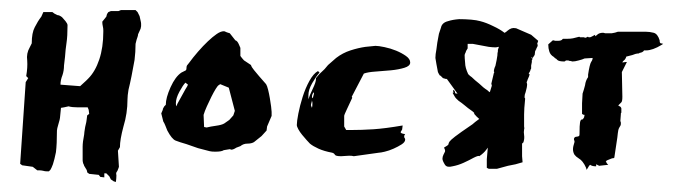

<svg xmlns="http://www.w3.org/2000/svg" viewBox="-20 -325 1336 381"><path d="M187 19H191L194 22L197 25L200 31L206 35L210 36Q211 28 211 23Q210 19 211 17L213 14Q214 11 215 9L216 6Q216 2 215 -10Q214 -22 214 -26L218 -33Q218 -48 225 -74Q233 -100 233 -128Q233 -135 235 -147Q238 -159 241 -174Q244 -189 247 -206Q249 -222 249 -238L251 -246L253 -252Q254 -255 254 -257L259 -268Q260 -272 260 -273V-278Q260 -280 259 -284L257 -293Q255 -297 253 -301L249 -305H220L215 -303H200L195 -301Q192 -297 192 -296L191 -292L183 -282Q183 -277 184 -273Q185 -269 185 -265V-262Q185 -231 177 -207Q169 -183 155 -169L151 -165L139 -154L100 -157Q100 -166 104 -176Q107 -185 107 -195L109 -212Q110 -227 112 -240Q114 -253 114 -275Q114 -278 110 -283Q106 -288 103 -291L100 -293Q97 -295 94 -295Q92 -296 88 -298L84 -301H70Q66 -301 66 -301L62 -292Q55 -283 49 -271Q43 -260 43 -239L39 -231Q32 -219 34 -205Q35 -191 32 -174L36 -170L31 -162L20 0L24 3L45 6L54 13H58Q62 13 66 14Q69 15 73 15H77Q78 14 80 12Q82 9 85 1Q88 -8 91 -23Q93 -39 93 -66Q93 -69 96 -79Q99 -89 99 -91L101 -111L107 -112Q115 -114 116 -114Q123 -112 134 -112Q145 -112 154 -112L156 -107Q157 -100 157 -99L153 -96L152 -88Q152 -85 149 -73Q147 -61 147 -58Q144 -43 144 -34V-7Q144 -5 145 -1Q147 3 147 4L150 9Q153 13 153 17L157 20L176 22L179 26L187 27Z M303 -107Q303 -109 304 -110.5Q305 -112 306 -114L309 -117Q309 -131 318.5 -152Q328 -173 340 -181L348 -185Q350 -186 350 -189.5Q350 -193 351 -195L355 -200Q363 -211 373 -222.5Q383 -234 392.5 -243Q402 -252 410 -257.5Q418 -263 424 -263Q426 -263 427.5 -262Q429 -261 436 -259L447 -245Q451 -244 454 -237L457 -230V-214L460 -210Q462 -208 463 -206.5Q464 -205 466 -204L478 -196Q479 -192 484 -186Q489 -180 494 -174L508 -158Q510 -155 512 -147Q514 -139 515.5 -130Q517 -121 518 -113.5Q519 -106 519 -103V-95L510 -74L509 -66L499 -55L484 -43Q479 -40 471 -40Q463 -40 457 -35L449 -32Q443 -28 439 -28Q438 -28 437.5 -28.5Q437 -29 436 -29L424 -27Q420 -24 407 -24Q400 -24 396 -25L373 -31L350 -39Q336 -43 328.5 -46Q321 -49 312 -66Q310 -71 308 -76Q306 -81 304 -84L300 -100ZM385 -73 390 -72Q398 -74 409 -75.5Q420 -77 425 -80L435 -87L443 -96L446 -105L434 -151L417 -158L414 -156Q412 -155 408 -148.5Q404 -142 399.5 -133Q395 -124 390.5 -114Q386 -104 384 -97ZM348 -161Q343 -156 336 -143Q329 -130 329 -120Q329 -116 330 -114L332 -119L348 -148Q352 -154 353 -157Z M569 -77Q569 -84 572 -99.5Q575 -115 580.5 -132.5Q586 -150 594 -164.5Q602 -179 611 -184L614 -181Q607 -173 599.5 -160Q592 -147 592 -136V-128Q594 -135 600.5 -148.5Q607 -162 607 -168V-170Q615 -180 619 -183Q623 -186 631 -196L647 -210Q660 -220 675.5 -225Q691 -230 705 -232L725 -234Q731 -234 743 -231.5Q755 -229 766 -224.5Q777 -220 785.5 -214Q794 -208 794 -201Q794 -194 782.5 -190.5Q771 -187 756 -185.5Q741 -184 725.5 -183Q710 -182 702 -179L678 -133L679 -131Q674 -120 668.5 -108.5Q663 -97 663 -95V-74L667 -67H676Q698 -67 721 -68.5Q744 -70 779 -76L778 -68L775 -63Q775 -61 778.5 -60Q782 -59 784 -59Q782 -57 782 -54Q782 -52 783 -51Q784 -50 784 -48Q784 -43 777 -38.5Q770 -34 761 -30Q752 -26 743.5 -24Q735 -22 732 -22L682 -15Q679 -16 673 -16Q668 -16 664.5 -15.5Q661 -15 657 -15Q646 -15 644.5 -18Q643 -21 639 -22Q623 -25 612 -30Q601 -35 595 -40Q593 -42 588.5 -47Q584 -52 579.5 -57.5Q575 -63 572 -68.5Q569 -74 569 -77ZM599 -126Q599 -124 598 -121Q597 -118 597 -116L599 -111Q600 -113 600 -121ZM601 -130Q601 -132 602 -135Q603 -138 603 -140V-142Q599 -139 599 -132Z M968 -226Q968 -225 968 -223Q967 -220 967 -215Q966 -207 963 -194L962 -192L961 -189Q960 -186 960 -183L961 -182L960 -180L955 -159L956 -155L952 -142Q950 -143 947 -146Q939 -151 931 -159Q922 -166 916 -172Q913 -174 911 -176L910 -177L909 -178Q903 -191 903 -200Q902 -210 902 -216L903 -219L904 -221L905 -224L908 -229V-230Q908 -231 908 -235V-238Q912 -238 918 -238L934 -235L950 -232Q958 -231 964 -231Q965 -231 969 -232H970ZM1048 -244 1034 -256 1004 -269H1003Q995 -271 987 -264Q985 -262 983 -261L982 -260H981Q972 -267 959 -273Q945 -280 933 -283Q926 -285 915 -286Q903 -287 891 -287Q878 -286 869 -283Q857 -280 855 -270L853 -264L851 -258Q847 -238 846 -227Q844 -217 844 -210Q845 -204 846 -198Q847 -193 849 -182L850 -180L851 -178L853 -175H854L859 -170L866 -168L867 -169V-168L888 -139L883 -140V-142Q882 -146 880 -146H879Q879 -144 880 -141H878L882 -134Q884 -130 890 -125Q896 -121 902 -116Q909 -110 915 -106Q918 -104 920 -102L921 -101V-100V-99Q926 -93 931 -89L923 -83Q916 -77 917 -78Q892 -61 883 -54Q874 -47 872 -44Q870 -41 870 -39Q870 -37 861 -32Q864 -27 863 -24L860 -18Q858 -14 858 -10Q858 -6 863 2Q867 8 878 5Q889 3 900 -2Q911 -7 920 -12Q930 -17 931 -15Q940 -21 945 -28L948 -32L946 -9V8Q948 9 950 10H954H960H966L977 7L988 4L1003 1Q1011 -1 1017 -3L1016 -15Q1016 -25 1016 -32Q1016 -35 1016 -38V-40L1019 -43V-44Q1021 -50 1020 -57Q1019 -63 1020 -68Q1021 -70 1020 -74V-76Q1020 -78 1020 -81Q1020 -87 1020 -98Q1020 -109 1022 -128V-129V-130L1021 -131V-134Q1021 -137 1023 -142Q1026 -152 1026 -158L1025 -162L1026 -164L1027 -167L1030 -174L1031 -178H1029Q1030 -181 1032 -184Q1033 -188 1034 -189V-195L1035 -200Q1036 -203 1035 -204L1037 -209L1034 -210V-211L1037 -210L1041 -216L1042 -224L1043 -225V-226L1044 -227Q1044 -228 1045 -230Q1047 -233 1047 -235V-236L1046 -238ZM968 -223Q967 -220 967 -215Q966 -207 963 -194L962 -192L961 -189Q960 -186 960 -183L961 -182L960 -180L955 -159L956 -155L952 -142Q950 -143 947 -146Q939 -151 931 -159Q922 -166 916 -172Q913 -174 911 -176L910 -177L909 -178Q903 -191 903 -200Q902 -210 902 -216L903 -219L904 -221L905 -224L908 -229V-230Q908 -231 908 -235V-238Q912 -238 918 -238L934 -235L950 -232Q958 -231 964 -231Q965 -231 969 -232H970L968 -226Q968 -225 968 -223ZM1034 -256 1004 -269H1003Q995 -271 987 -264Q985 -262 983 -261L982 -260H981Q972 -267 959 -273Q945 -280 933 -283Q926 -285 915 -286Q903 -287 891 -287Q878 -286 869 -283Q857 -280 855 -270L853 -264L851 -258Q847 -238 846 -227Q844 -217 844 -210Q845 -204 846 -198Q847 -193 849 -182L850 -180L851 -178L853 -175H854L859 -170L866 -168L867 -169V-168L888 -139L883 -140V-142Q882 -146 880 -146H879Q879 -144 880 -141H878L882 -134Q884 -130 890 -125Q896 -121 902 -116Q909 -110 915 -106Q918 -104 920 -102L921 -101V-100V-99Q926 -93 931 -89L923 -83Q916 -77 917 -78Q892 -61 883 -54Q874 -47 872 -44Q870 -41 870 -39Q870 -37 861 -32Q864 -27 863 -24L860 -18Q858 -14 858 -10Q858 -6 863 2Q867 8 878 5Q889 3 900 -2Q911 -7 920 -12Q930 -17 931 -15Q940 -21 945 -28L948 -32L946 -9V8Q948 9 950 10H954H960H966L977 7L988 4L1003 1Q1011 -1 1017 -3L1016 -15Q1016 -25 1016 -32Q1016 -35 1016 -38V-40L1019 -43V-44Q1021 -50 1020 -57Q1019 -63 1020 -68Q1021 -70 1020 -74V-76Q1020 -78 1020 -81Q1020 -87 1020 -98Q1020 -109 1022 -128V-129V-130L1021 -131V-134Q1021 -137 1023 -142Q1026 -152 1026 -158L1025 -162L1026 -164L1027 -167L1030 -174L1031 -178H1029Q1030 -181 1032 -184Q1033 -188 1034 -189V-195L1035 -200Q1036 -203 1035 -204L1037 -209L1034 -210V-211L1037 -210L1041 -216L1042 -224L1043 -225V-226L1044 -227Q1044 -228 1045 -230Q1047 -233 1047 -235V-236L1046 -238L1048 -244Z M1292 -239H1291L1290 -240Q1289 -241 1289 -244V-245Q1285 -258 1277 -260Q1269 -262 1262 -262H1206Q1201 -260 1194 -259Q1185 -259 1184 -259H1181L1177 -260Q1169 -260 1165 -256Q1163 -254 1161 -253V-256L1159 -255Q1154 -252 1151 -251H1149H1148L1147 -252H1146Q1143 -250 1141 -250L1139 -251H1133H1131L1130 -252H1129Q1121 -250 1117 -249Q1112 -248 1105 -248H1097L1096 -247Q1094 -244 1087 -244H1082L1078 -245H1077L1068 -237V-236Q1068 -229 1070 -223Q1072 -216 1079 -212L1082 -209H1083L1084 -208L1086 -206Q1089 -203 1100 -203Q1101 -203 1103 -205H1104H1108Q1109 -204 1112 -204L1116 -203Q1121 -203 1128 -205Q1136 -207 1140 -209L1156 -210Q1156 -206 1153 -202Q1150 -197 1147 -177V-172Q1142 -165 1141 -156Q1139 -148 1136 -139V-138L1135 -120V-99Q1137 -97 1140 -97L1139 -92L1137 -89L1136 -88H1135Q1132 -88 1131 -82Q1130 -77 1130 -59Q1130 -56 1129 -55L1126 -54Q1122 -54 1120 -52L1119 -50V-48L1120 -45V-43Q1117 -34 1117 -29Q1117 -23 1120 -18Q1123 -14 1128 -11Q1133 -8 1136 -4Q1140 1 1143 8L1144 12L1146 9Q1147 7 1149 4L1151 2Q1155 5 1162 5H1163V1L1169 4L1187 2L1185 0Q1183 -2 1183 -4L1182 -5Q1184 -7 1190 -9Q1193 -10 1195 -11H1197L1199 -12L1205 -52Q1206 -62 1207 -67L1208 -70L1209 -72Q1212 -76 1212 -79V-82L1211 -85L1212 -98V-100Q1213 -101 1213 -102V-110Q1212 -114 1207 -115L1208 -117L1213 -122Q1215 -124 1215 -133L1214 -182L1224 -202H1222L1215 -201Q1216 -204 1218 -205Q1221 -207 1223 -213H1224Q1237 -216 1241 -218Q1245 -219 1248 -219L1249 -220Q1256 -221 1258 -225H1262Q1275 -225 1293 -236L1296 -238Z"/></svg>

Font: East Sea Dokdo Cyrillic
Style: Regular
Weight: 400
Version: Version 1.00 July 4, 2018, initial release